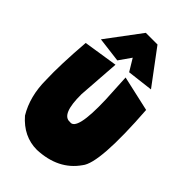

<svg xmlns="http://www.w3.org/2000/svg" viewBox="-217 -773 846 846"><g transform="rotate(45 206.5 -350.0)"><path d="M169.4 -507.8 155.3 -310.1Q154.3 -183.1 206.1 -187.5Q253.9 -178.2 247.6 -367.7L240.7 -499.5L405.8 -462.4Q427.7 -149.9 379.9 -92.3Q317.9 -2.9 189.9 2.4Q106.4 2.4 45.9 -67.4Q0.5 -142.6 0.5 -244.6Q-2.9 -334 8.8 -482.9ZM44.9 -541.5 164.6 -701.7H237.3L356.9 -541.5L235.4 -526.9L201.2 -583.5L161.6 -526.9Z"/></g></svg>

Font: Lapsus Pro (theguybrush.com)
Style: Bold
Weight: 700
Designer: Jose Roses
Version: Version 1.00 February 9, 2018, initial release